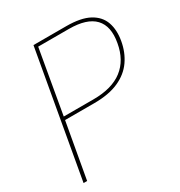

<svg xmlns="http://www.w3.org/2000/svg" viewBox="-166 -815 871 930"><g transform="rotate(-30 269.0 -350.0)"><path d="M32 0 156 -700H339Q421 -700 467 -675Q513 -650 528.5 -606Q544 -562 534 -505Q524 -447 493 -402.5Q462 -358 407 -333.5Q352 -309 270 -309H107L52 0ZM110 -327H276Q380 -327 439 -372.5Q498 -418 513 -505Q529 -592 486.5 -637Q444 -682 343 -682H172Z"/></g></svg>

Font: DM Sans 9pt Thin
Style: Italic
Weight: 250
Italic angle: -10°
Version: Version 4.004;gftools[0.9.30]